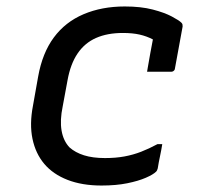

<svg xmlns="http://www.w3.org/2000/svg" viewBox="-20 -563 640 594"><path d="M366 -543Q416 -543 452.5 -533.5Q489 -524 511.5 -512Q534 -500 541 -493Q544 -490 544.5 -487.5Q545 -485 545 -481L521 -350Q521 -348 519 -345.5Q517 -343 514.5 -342Q512 -341 509 -341Q490 -341 471.5 -341Q453 -341 435 -341L437 -353Q441 -376 445 -398.5Q449 -421 453 -441Q434 -451 412 -456Q390 -461 360 -461Q312 -461 277 -445.5Q242 -430 220 -397.5Q198 -365 189 -315L174 -234Q165 -191 170.5 -159Q176 -127 195 -107Q213 -91 240 -82.5Q267 -74 305 -74Q338 -74 365 -79Q392 -84 416.5 -93.5Q441 -103 467 -117H482Q479 -98 475 -79.5Q471 -61 468 -42Q467 -39 466 -36.5Q465 -34 463 -32Q454 -23 431 -13Q408 -3 373.5 4Q339 11 294 11Q234 11 189 -6.5Q144 -24 117 -56Q90 -88 80.5 -133.5Q71 -179 82 -236L98 -326Q111 -399 146.5 -447Q182 -495 238.5 -519Q295 -543 366 -543Z"/></svg>

Font: Rec Mono Linear
Style: Italic
Weight: 400
Italic angle: -10°
Monospace: yes
Version: Version 1.085; ttfautohint (v1.8.4.7-5d5b)